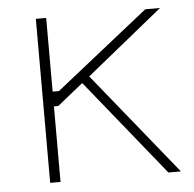

<svg xmlns="http://www.w3.org/2000/svg" viewBox="-43 -567 615 610"><g transform="rotate(-5 264.0 -261.5)"><path d="M93 0V-523H126V-288H146L442 -523H489L246 -326L510 0H470L222 -307L140 -241H126V0Z"/></g></svg>

Font: Tomorrow ExtraLight
Style: Regular
Weight: 275
Designer: Tony de Marco, Monica Rizzolli
Foundry: Just in Type
Version: Version 2.002